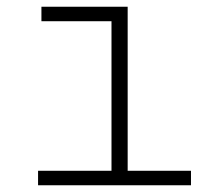

<svg xmlns="http://www.w3.org/2000/svg" viewBox="-20 -550 640 570"><path d="M93 0V-43H311V-487H103V-530H359V-43H547V0Z"/></svg>

Font: Geist Mono ExtraLight
Style: Regular
Weight: 200
Monospace: yes
Designer: Basement.studio, Andrés Briganti, Mateo Zaragoza
Foundry: Basement.studio, Vercel, Andrés Briganti, Guido Ferreyra, Mateo Zaragoza
Version: Version 1.500; ttfautohint (v1.8.4.7-5d5b)